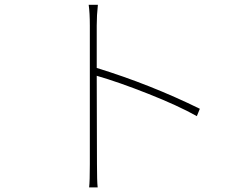

<svg xmlns="http://www.w3.org/2000/svg" viewBox="-20 -777 1040 813"><path d="M826.2 -316.4 813.5 -285.2Q733.4 -330.1 607.4 -379.9Q481.4 -429.7 389.6 -456.1L390.6 -81.1Q390.6 -8.8 393.6 16.6H357.4Q360.4 -8.8 360.4 -81.1V-668.9Q360.4 -722.7 355.5 -756.8H394.5Q389.6 -712.9 389.6 -668.9V-489.3Q615.2 -419.9 826.2 -316.4Z"/></svg>

Font: Gen Shin Gothic Monospace ExtraLight
Style: Regular
Weight: 200
Designer: [Source Han Sans]
Ryoko NISHIZUKA  (kana & ideographs); Paul D. Hunt (Latin, Greek & Cyrillic); Wenlong ZHANG  (bopomofo
Version: Version 1.002.20150607